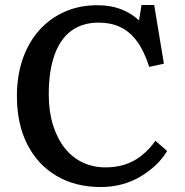

<svg xmlns="http://www.w3.org/2000/svg" viewBox="-20 -738 742 772"><path d="M385 14Q283 14 207 -31Q131 -76 89.5 -158Q48 -240 48 -352Q48 -433 71 -500Q94 -567 137 -615.5Q180 -664 239.5 -690.5Q299 -717 372 -717Q425 -717 466.5 -701Q508 -685 539 -656L549 -718H600L639 -482L580 -469Q560 -532 531.5 -571Q503 -610 465 -628.5Q427 -647 377 -647Q311 -647 266.5 -614Q222 -581 199 -516.5Q176 -452 176 -358Q176 -290 193 -235.5Q210 -181 240 -143Q270 -105 312 -85Q354 -65 404 -65Q448 -65 484 -77Q520 -89 550 -113Q580 -137 605 -172L652 -131Q633 -99 605 -73Q577 -47 543 -27Q509 -7 469 3.5Q429 14 385 14Z"/></svg>

Font: Literata 18pt Medium
Style: Regular
Weight: 500
Designer: Latin by Veronika Burian and Jose Scaglione. Greek by Irene Vlachou. Cyrillic by Vera Evstafieva.
Foundry: TypeTogether
Version: Version 3.103;gftools[0.9.29]